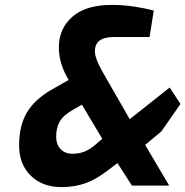

<svg xmlns="http://www.w3.org/2000/svg" viewBox="-20 -757 756 783"><path d="M58 -164Q58 -244 89 -297Q120 -350 188 -390L260 -431L249 -451Q220 -507 220 -564Q220 -640 275 -688.5Q330 -737 436 -737Q483 -737 528.5 -730Q574 -723 607 -714L590 -606H444Q367 -606 367 -548Q367 -518 400 -461L509 -271L672 -400L716 -333L638 -221L572 -166L670 0H518L459 -92L417 -60Q371 -25 327.5 -9.5Q284 6 231 6Q153 6 105.5 -40.5Q58 -87 58 -164ZM368 -166 397 -191 314 -330 279 -310Q239 -288 224 -262Q209 -236 209 -200Q209 -168 227 -149Q245 -130 276 -130Q301 -130 322.5 -138Q344 -146 368 -166Z"/></svg>

Font: Exo
Style: Bold Italic
Weight: 700
Italic angle: -9°
Designer: Natanael Gama
Foundry: Natanael Gama
Version: Version 1.500; ttfautohint (v1.6)